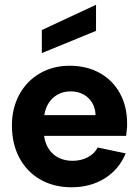

<svg xmlns="http://www.w3.org/2000/svg" viewBox="-20 -785 588 812"><path d="M30.4 -254.5Q30.4 -327 61.6 -384.8Q92.9 -442.5 148.6 -474.8Q204.4 -507 274.4 -507Q346.5 -507 401.5 -476.5Q456.5 -446 487 -390.7Q517.5 -335.5 517.5 -262.9V-248.9Q516.5 -237.9 515.5 -229.9Q514.5 -222 513.5 -210.4H166.4Q170.9 -178.1 186.8 -154.2Q202.8 -130.3 228.5 -117.6Q254.1 -104.9 287 -104.9Q322.9 -104.9 351.5 -120.1Q380.1 -135.3 393.1 -161.2L511.6 -136.2Q483.1 -68.1 422.8 -30.5Q362.5 7 282.5 7Q207.9 7 150.6 -25.7Q93.4 -58.5 61.9 -117.7Q30.4 -177 30.4 -254.5ZM278.5 -398.6Q248.6 -398.6 225.1 -385.9Q201.7 -373.2 186.8 -350.6Q171.9 -327.9 167.4 -298.1H384.1Q383.6 -326.9 369.9 -350.1Q356.2 -373.2 332.5 -385.9Q308.9 -398.6 278.5 -398.6ZM156.9 -657.8 386.1 -764.9V-654.5L156.9 -560.5Z"/></svg>

Font: AF Albert Sans Medium
Style: Regular
Weight: 500
Designer: Andreas Rasmussen
Foundry: a.Foundry
Version: Version 1.300;Glyphs 3.2 (3231)